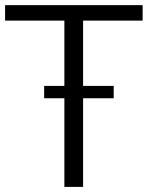

<svg xmlns="http://www.w3.org/2000/svg" viewBox="-35 -731 602 751"><path d="M409.7 -346.7V-395H137.7V-346.7ZM290 0V-650.4H522.9V-710.9H-15.1V-650.4H216.8V0Z"/></svg>

Font: Ride Light
Style: Regular
Weight: 300
Version: Version 3.000